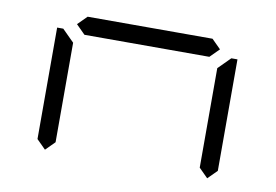

<svg xmlns="http://www.w3.org/2000/svg" viewBox="-58 -621 931 648"><g transform="rotate(10 408.0 -297.5)"><path d="M130 -64 99 -95V-477H120L130 -467L161 -436V-95ZM163 -500 194 -531H622L653 -500L622 -469H194ZM686 -467 696 -477H717V-95L686 -64L655 -95V-436Z"/></g></svg>

Font: DSEG7 Classic Mini
Style: Light
Weight: 300
Designer: Keshikan(Twitter:@keshinomi_88pro)
Version: Version 0.46